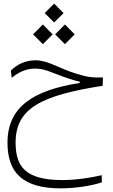

<svg xmlns="http://www.w3.org/2000/svg" viewBox="-20 -742 626 1063"><path d="M316.4 300.8C394 300.8 486.8 287.1 543.9 267.6L543 228C482.9 242.2 400.9 254.9 326.2 254.9C119.6 254.9 66.4 179.7 66.4 47.4C66.4 -143.1 209 -213.9 548.3 -267.1L549.8 -313C480 -311.5 460 -316.9 398.4 -335.4C308.6 -362.8 245.1 -408.2 177.7 -408.2C122.1 -408.2 76.2 -387.2 40 -351.1L44.9 -311C79.1 -339.8 123 -362.3 173.8 -362.3C228 -362.3 266.1 -339.8 328.6 -317.9C381.8 -299.3 396 -295.4 421.4 -290V-282.7C163.6 -242.2 21.5 -150.4 21.5 48.3C21.5 214.4 106.4 300.8 316.4 300.8ZM217.3 -497.6 271.5 -551.8 217.3 -606.4 163.1 -551.8ZM339.4 -497.6 393.6 -551.8 339.4 -606.4 285.2 -551.8ZM279.8 -617.7 332 -669.4 279.8 -722.2 227.5 -669.4Z"/></svg>

Font: Cascadia Mono PL ExtraLight
Style: Regular
Weight: 200
Monospace: yes
Designer: Aaron Bell
Foundry: Saja Typeworks
Version: Version 2404.023